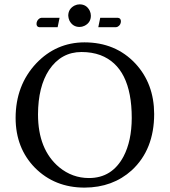

<svg xmlns="http://www.w3.org/2000/svg" viewBox="-20 -853 781 883"><path d="M440.9 -771H522.9Q535.2 -769.5 536.1 -755.9Q536.1 -738.3 521 -730Q516.6 -728 513.2 -728H432.1ZM245.1 -728H160.2Q148.9 -729.5 147.9 -742.2Q147.9 -758.8 161.6 -768.1Q166 -770.5 169.9 -771H253.9ZM293.9 -780.8Q293.9 -812.5 323.2 -827.6Q334.5 -833 346.2 -833Q377.9 -833 392.6 -803.7Q397.9 -792.5 397.9 -780.8Q397.9 -749 368.7 -734.4Q357.4 -729 346.2 -729Q314.5 -729 299.3 -758.3Q294.4 -769.5 293.9 -780.8ZM355 -613.8Q261.2 -613.8 205.6 -531.2Q155.3 -454.6 154.8 -327.1Q154.8 -165.5 252 -84Q312.5 -34.2 389.2 -34.2Q495.6 -34.2 548.3 -133.8Q585.4 -204.6 585.9 -310.1Q585.9 -544.9 441.4 -599.6Q402.3 -613.8 355 -613.8ZM689 -329.1Q689 -165 585.9 -69.8Q498.5 9.3 369.1 9.8Q231.4 9.8 140.6 -81.5Q52.2 -171.9 51.8 -310.1Q51.8 -460.9 147 -562Q238.3 -657.7 368.2 -658.2Q511.2 -658.2 602.5 -561Q688.5 -468.3 689 -329.1Z"/></svg>

Font: Linux Biolinum O
Style: Regular
Weight: 400
Designer: Philipp H. Poll
Foundry: Philipp H. Poll
Version: Version 1.0.4